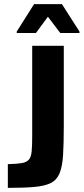

<svg xmlns="http://www.w3.org/2000/svg" viewBox="-20 -910 405 930"><path d="M18 0V-115Q62 -116 85.5 -120Q109 -124 120 -137Q131 -150 133.5 -178Q136 -206 136 -254V-688H289V-302Q289 -215 285.5 -159Q282 -103 268.5 -70.5Q255 -38 226 -23.5Q197 -9 146.5 -4.5Q96 0 18 0ZM61 -750V-757L145 -890H280L365 -757V-750H272L212 -829L154 -750Z"/></svg>

Font: Saira SemiCondensed
Style: Bold
Weight: 700
Width: 4
Designer: Hector Gatti with collaboration of the Omnibus-Type team
Foundry: Omnibus-Type
Version: Version 1.101